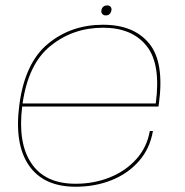

<svg xmlns="http://www.w3.org/2000/svg" viewBox="-20 -686 684 710"><path d="M259.5 4.5Q141.5 4.5 87 -74.2Q32.5 -153 51.5 -298Q72 -454 157.5 -524.2Q243 -594.5 361 -594.5Q475 -594.5 531.8 -525Q588.5 -455.5 567.5 -302Q566.5 -295 566 -292H62Q45.5 -157.5 95.5 -83Q146 -6.5 259.5 -6.5Q327.5 -6.5 386 -30Q444.5 -53.5 484 -97.5Q523.5 -141.5 534 -201.5H545.5Q534.5 -137 494.2 -90.8Q454 -44.5 393.2 -20Q332.5 4.5 259.5 4.5ZM63.5 -303.5H556Q575.5 -449 522.5 -515.5Q469 -583.5 361 -583.5Q249.5 -583.5 166.5 -516Q84.5 -450 63.5 -303.5ZM371 -629Q363 -629 358.2 -634.5Q353.5 -640 355 -648Q358.5 -666 377 -666Q384.5 -666 389 -660.8Q393.5 -655.5 392 -648Q388.5 -629 371 -629Z"/></svg>

Font: Anybody ExtraExpanded Thin
Style: Italic
Weight: 100
Width: 8
Italic angle: -10°
Designer: Tyler Finck
Foundry: Etcetera Type Company
Version: Version 1.010; ttfautohint (v1.8.3) -l 8 -r 50 -G 200 -x 14 